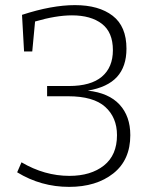

<svg xmlns="http://www.w3.org/2000/svg" viewBox="-20 -723 607 750"><path d="M489 -195Q489 -98 422.5 -45.5Q356 7 250 7Q140 7 47 -50L64 -89Q154 -36 251 -36Q335 -36 386 -76.5Q437 -117 437 -195Q437 -264 391 -305.5Q345 -347 246 -347H164V-387H249Q335 -387 378 -423.5Q421 -460 421 -527Q421 -597 378 -630Q335 -663 261 -663Q199 -663 117 -639L106 -522H74L66 -665Q182 -703 273 -703Q366 -703 420 -661.5Q474 -620 474 -533Q474 -463 437 -422.5Q400 -382 323 -369Q405 -360 447 -314.5Q489 -269 489 -195Z"/></svg>

Font: Bitter Pro Light
Style: Regular
Weight: 300
Designer: Sol Matas, and Bitter project Authors
Foundry: Sol Matas
Version: Version 1.010